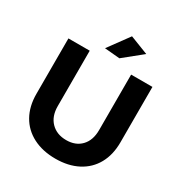

<svg xmlns="http://www.w3.org/2000/svg" viewBox="-209 -1069 1169 1233"><g transform="rotate(30 376.0 -452.5)"><path d="M379 -127Q448 -127 489 -170Q530 -213 530 -289V-700H688V-289Q688 -197 650.5 -129.5Q613 -62 543 -25.5Q473 11 378 11Q283 11 212 -25.5Q141 -62 103 -129.5Q65 -197 65 -289V-700H223V-289Q223 -214 265.5 -170.5Q308 -127 379 -127ZM412 -916 548 -863 412 -753 300 -763Z"/></g></svg>

Font: Argentum Sans SemiBold
Style: Regular
Weight: 600
Designer: Julieta Ulanovsky (Modified by Cristiano Sobral)
Foundry: Julieta Ulanovsky
Version: Version 5.001;November 22, 2018;FontCreator 11.5.0.2425 64-b